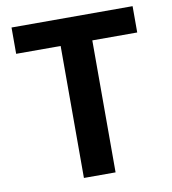

<svg xmlns="http://www.w3.org/2000/svg" viewBox="-83 -812 790 884"><g transform="rotate(-10 312.5 -370.0)"><path d="M238 -617H30V-740H596V-617H386V0H238Z"/></g></svg>

Font: SpoqaHanSansJP-Bold
Style: Regular
Weight: 700
Designer: [Source Han Sans]
Ryoko NISHIZUKA  (kana & ideographs); Paul D. Hunt (Latin, Greek & Cyrillic); Wenlong ZHANG  (bopomofo
Foundry: Spoqa (http://bi.spoqa.com)
Version: Version 1.002.20150607